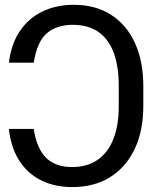

<svg xmlns="http://www.w3.org/2000/svg" viewBox="-20 -757 624 787"><path d="M16.6 -228.5H118.2Q130.9 -147 169.4 -109.6Q208 -72.3 274.4 -72.3Q337.4 -72.3 380.1 -101.8Q422.9 -131.3 444.8 -187.3Q466.8 -243.2 466.8 -321.3V-405.3Q466.8 -482.4 447 -538.3Q427.2 -594.2 385.3 -624.8Q343.3 -655.3 276.4 -655.3Q212.4 -654.8 172.4 -621.1Q132.3 -587.4 118.2 -500H16.6Q25.4 -575.7 60.8 -628.7Q96.2 -681.6 153.1 -709.5Q210 -737.3 282.2 -737.3Q372.1 -737.3 435.8 -696Q499.5 -654.8 533.4 -580.1Q567.4 -505.4 567.4 -405.3V-322.3Q567.4 -221.2 532.2 -146.7Q497.1 -72.3 431.9 -31.2Q366.7 9.8 276.4 9.8Q203.1 9.8 147.5 -18.3Q91.8 -46.4 58.1 -99.9Q24.4 -153.3 16.6 -228.5Z"/></svg>

Font: Inter Tight
Style: Regular
Weight: 400
Designer: Rasmus Andersson
Foundry: rsms
Version: Version 3.002